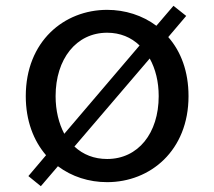

<svg xmlns="http://www.w3.org/2000/svg" viewBox="-20 -615 740 663"><path d="M561 -487 623 -560 579 -595 520 -526C472 -562 412 -581 350 -581C201 -581 69 -472 69 -283C69 -198 96 -129 139 -79L78 -7L121 28L180 -41C228 -5 287 14 350 14C499 14 631 -95 631 -283C631 -368 605 -437 561 -487ZM172 -283C172 -411 243 -502 350 -502C395 -502 433 -486 462 -458L202 -153C183 -189 172 -233 172 -283ZM350 -66C305 -66 267 -81 237 -109L497 -413C517 -377 528 -333 528 -283C528 -155 457 -66 350 -66Z"/></svg>

Font: Kawkab Mono Light
Style: Bold
Weight: 400
Monospace: yes
Designer: Abdullah Arif
Foundry: Abdullah Arif
Version: Version 1.000;PS 000.500;hotconv 1.0.88;makeotf.lib2.5.64775